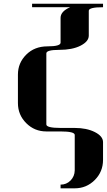

<svg xmlns="http://www.w3.org/2000/svg" viewBox="-20 -712 578 1040"><path d="M77.1 -308.1Q77.1 -371.1 122.1 -416Q167 -460.9 237.3 -460.9Q308.1 -460.9 308.1 -481V-615.2Q308.1 -650.4 359.9 -672.9H153.8V-691.9H538.1V-672.9Q460.9 -672.9 460.9 -653.8V-519Q460.9 -487.3 416 -464.4Q371.6 -441.9 300.8 -441.9Q231 -441.9 231 -422.9V-38.1Q231 -19 308.1 -19H384.8Q449.2 -19 493.7 3.4Q538.1 25.9 538.1 58.1V153.8Q538.1 218.3 493.2 263.2Q448.2 308.1 384.8 308.1H308.1V288.1Q339.8 288.1 361.8 266.1Q384.3 243.2 384.8 210.9V19Q384.8 0 308.1 0H231Q167 0 122.1 -44.9Q77.1 -89.8 77.1 -153.8ZM231 -4.9Z"/></svg>

Font: Hjet
Style: Regular
Weight: 400
Designer: T. Christopher White
Version: Version 1.2